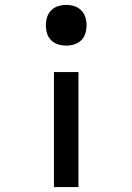

<svg xmlns="http://www.w3.org/2000/svg" viewBox="-20 -548 540 783"><path d="M250 -362Q233 -362 217 -367Q201 -372 189 -383.5Q177 -395 172 -411.5Q167 -428 167 -445Q167 -462 172 -478Q177 -494 189 -506Q201 -518 217 -523Q233 -528 250 -528Q267 -528 283 -523Q299 -518 311 -506Q323 -494 328 -478Q333 -462 333 -445Q333 -428 328 -411.5Q323 -395 311 -383.5Q299 -372 283 -367Q267 -362 250 -362ZM200 215V-254H300V215Z"/></svg>

Font: Iosevka Semibold
Style: Regular
Weight: 600
Monospace: yes
Designer: Belleve Invis
Foundry: Belleve Invis
Version: Version 33.2.3; ttfautohint (v1.8.4)